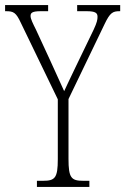

<svg xmlns="http://www.w3.org/2000/svg" viewBox="-27 -734 492 754"><path d="M118 0H324V-24H300C253 -24 242 -35 242 -110V-345L384 -640C405 -684 416 -690 442 -690H445V-714H276V-690H313C348 -690 356 -683 356 -668C356 -657 354 -646 341 -618L270 -471C249 -428 235 -397 225 -376C207 -416 189 -456 169 -499L114 -618C102 -642 93 -660 93 -671C93 -683 98 -690 133 -690H162V-714H-7V-690H-3C26 -690 36 -685 55 -644L200 -344V-109C200 -35 189 -24 142 -24H118Z"/></svg>

Font: Noto Serif Armenian ExtraCondensed ExtraLight
Style: Regular
Weight: 200
Width: 2
Designer: Monotype Design Team
Foundry: Monotype Imaging Inc.
Version: Version 2.008